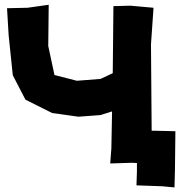

<svg xmlns="http://www.w3.org/2000/svg" viewBox="-20 -694 764 814"><path d="M641.6 -139.6H623L622.1 -251L620.1 -505.9L630.9 -661.1L532.2 -669.9L460.9 -668L458 -383.8L406.2 -359.4L305.7 -351.6L210.9 -376L184.6 -499L186.5 -673.8L96.7 -661.1L9.8 -659.2L16.6 -544.9L34.2 -375L87.9 -271.5L201.2 -214.8L312.5 -199.2L405.3 -206.1L455.1 -221.7L452.1 -64.5L447.3 -1L538.1 -3.9L560.5 -2.9V-1V31.2L558.6 91.8L668 95.7L719.7 100.6L721.7 29.3L723.6 -137.7Z"/></svg>

Font: MaokenAssortedSans-Lite
Style: Lite
Weight: 400
Version: Version 1.400